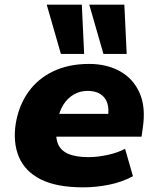

<svg xmlns="http://www.w3.org/2000/svg" viewBox="-20 -795 681 826"><path d="M339 11Q223 11 155 -23.5Q87 -58 61 -120.5Q35 -183 48 -265Q61 -341 101.5 -398.5Q142 -456 208.5 -488Q275 -520 364 -520Q439 -520 496 -488.5Q553 -457 580.5 -395.5Q608 -334 594 -243L589 -207H193L208 -305H455L444 -289Q450 -327 441.5 -352Q433 -377 411.5 -390.5Q390 -404 357 -404Q324 -404 297.5 -388.5Q271 -373 253.5 -346Q236 -319 229 -281L225 -257Q217 -209 228.5 -178.5Q240 -148 273 -133.5Q306 -119 361 -119Q399 -119 443 -128.5Q487 -138 518 -155L552 -37Q504 -11 447.5 0Q391 11 339 11ZM425 -563 364 -775H515L525 -563ZM242 -563 181 -775H332L342 -563Z"/></svg>

Font: Nunito Sans 6pt Black
Style: Italic
Weight: 900
Italic angle: -9°
Version: Version 3.101;gftools[0.9.27]